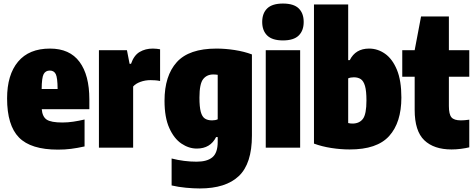

<svg xmlns="http://www.w3.org/2000/svg" viewBox="-20 -833 2683 1083"><path d="M307 11Q154 11 87 -57.5Q20 -126 20 -278Q20 -411 81.8 -485Q143.5 -559 262 -559Q373 -559 428.5 -484.2Q484 -409.5 484 -272V-217H215.5Q219 -174.5 243.5 -158.2Q268 -142 332 -142Q363 -142 394.2 -146.8Q425.5 -151.5 457 -159V-7Q416.5 2 381.2 6.5Q346 11 307 11ZM261 -435Q237 -435 226.2 -415Q215.5 -395 215 -331H305Q304.5 -395 294.5 -415Q284.5 -435 261 -435Z M538 0V-550H696L711 -473H719Q735.5 -521 767.8 -540Q800 -559 842 -559Q852.5 -559 863.8 -557.8Q875 -556.5 883 -555V-376Q870.5 -379 855.8 -380Q841 -381 829 -381Q798.5 -381 771.5 -371Q744.5 -361 731 -345V0Z M1107 230Q1072 230 1029.2 226Q986.5 222 948 213V61Q1018.5 79 1089 79Q1148.5 79 1178.2 54Q1208 29 1208 -33V-60H1199Q1166.5 5 1090 5Q1045 5 1003.2 -23.2Q961.5 -51.5 934.8 -111Q908 -170.5 908 -265Q908 -405.5 977 -482.2Q1046 -559 1201 -559Q1250.5 -559 1303.8 -550.8Q1357 -542.5 1401 -526V-68Q1401 90 1327.2 160Q1253.5 230 1107 230ZM1176 -154Q1194.5 -154 1208 -160V-411Q1202 -412 1195.5 -412.5Q1189 -413 1183 -413Q1146.5 -413 1125.8 -386.5Q1105 -360 1105 -282Q1105 -230 1112.5 -202.2Q1120 -174.5 1135.8 -164.2Q1151.5 -154 1176 -154Z M1479 0V-550H1673V0ZM1576 -605Q1515.5 -605 1487.2 -632.8Q1459 -660.5 1459 -709Q1459 -758 1487.2 -785.5Q1515.5 -813 1576 -813Q1637 -813 1665 -785.5Q1693 -758 1693 -709Q1693 -660.5 1665 -632.8Q1637 -605 1576 -605Z M1952 10Q1902 10 1848.8 1.8Q1795.5 -6.5 1751 -23V-808H1944V-494H1953Q1985.5 -559 2062 -559Q2110.5 -559 2152 -529.8Q2193.5 -500.5 2218.8 -439.5Q2244 -378.5 2244 -283Q2244 -142 2175.2 -65.8Q2106.5 10.5 1952 10ZM1968 -136Q2007 -136 2027 -162.5Q2047 -189 2047 -266Q2047 -320 2038.8 -348.2Q2030.5 -376.5 2014.8 -386.8Q1999 -397 1976 -397Q1957.5 -397 1944 -391V-139Q1956 -136 1968 -136Z M2527 10Q2427.5 10 2373.2 -42Q2319 -94 2319 -213V-400H2249V-550H2319L2355 -740H2512V-550H2627V-400H2512V-235Q2512 -188.5 2526.5 -171.2Q2541 -154 2580 -154Q2590.5 -154 2601.8 -155Q2613 -156 2627 -158V-2Q2607 3 2580.2 6.5Q2553.5 10 2527 10Z"/></svg>

Font: Encode Sans Condensed Condensed Black
Style: Regular
Weight: 900
Width: 3
Designer: Multiple Designers
Foundry: Impallari Type
Version: Version 3.000; ttfautohint (v1.8.3) -l 8 -r 50 -G 200 -x 14 